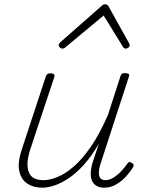

<svg xmlns="http://www.w3.org/2000/svg" viewBox="-20 -856 686 893"><path d="M176 17Q136 17 107 -2Q78 -21 69.5 -61Q61 -101 83 -166L193 -500Q196 -508 200.5 -511.5Q205 -515 216 -515Q226 -515 230.5 -511Q235 -507 233 -499L121 -162Q106 -116 108 -83.5Q110 -51 128 -34.5Q146 -18 182 -18Q211 -18 247 -32.5Q283 -47 322.5 -81Q362 -115 402.5 -173.5Q443 -232 482 -321L540 -501Q543 -510 547 -513Q551 -516 562 -516Q572 -516 577.5 -512.5Q583 -509 580 -501L452 -108Q441 -77 440 -56.5Q439 -36 447 -27Q455 -18 470 -18Q489 -18 508 -30Q527 -42 543.5 -59.5Q560 -77 571 -93Q575 -100 580 -102Q585 -104 593 -98Q601 -94 601.5 -88.5Q602 -83 598 -77Q586 -57 566 -35Q546 -13 520 2Q494 17 464 17Q446 17 432 10Q418 3 410 -11Q402 -25 402 -47Q402 -69 410 -98L440 -188Q405 -128 369 -88.5Q333 -49 298 -26Q263 -3 232 7Q201 17 176 17ZM270 -630Q264 -630 258.5 -635Q253 -640 253 -645Q253 -649 254.5 -652Q256 -655 260 -659L452 -828Q457 -833 461 -834.5Q465 -836 469 -836Q473 -836 476.5 -834.5Q480 -833 484 -828L578 -659Q580 -656 581.5 -652.5Q583 -649 583 -646Q583 -639 577 -634.5Q571 -630 565 -630Q561 -630 557.5 -632Q554 -634 552 -638L462 -784L288 -639Q281 -633 277.5 -631.5Q274 -630 270 -630Z"/></svg>

Font: Playwrite CU Thin
Style: Regular
Weight: 250
Designer: Veronika Burian, José Scaglione
Foundry: TypeTogether
Version: Version 1.002